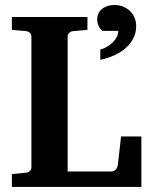

<svg xmlns="http://www.w3.org/2000/svg" viewBox="-20 -738 594 758"><path d="M517.6 -634.3Q517.6 -608.4 506.3 -586.4Q495.1 -564.5 475.6 -547.6Q456.1 -530.8 430.4 -519.3Q404.8 -507.8 376 -502V-542Q390.6 -546.4 403.3 -554Q416 -561.5 425.8 -571.3Q435.5 -581.1 441.2 -592.5Q446.8 -604 446.8 -616.2H383.8Q374 -625 368.9 -636.5Q363.8 -647.9 363.8 -660.2Q363.8 -675.3 369.4 -686.3Q375 -697.3 384.5 -704.3Q394 -711.4 406.2 -714.8Q418.5 -718.3 431.6 -718.3Q450.7 -718.3 466.6 -711.7Q482.4 -705.1 493.9 -693.8Q505.4 -682.6 511.5 -667.2Q517.6 -651.9 517.6 -634.3ZM26.9 0V-50.8L82 -56.2Q91.3 -57.1 97.7 -62.7Q104 -68.4 104 -78.1V-592.8Q104 -602.5 97.7 -608.4Q91.3 -614.3 82 -615.2L26.9 -620.1V-670.9H325.2V-620.1L269 -615.2Q259.8 -614.3 253.4 -608.4Q247.1 -602.5 247.1 -592.8V-61H420.9Q426.3 -61 430.4 -63.5Q434.6 -65.9 437.7 -69.6Q440.9 -73.2 442.6 -77.1Q444.3 -81.1 444.8 -84L458 -199.2H538.1V0Z"/></svg>

Font: Charis SIL
Style: Bold
Weight: 700
Foundry: SIL International
Version: Version 4.112